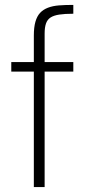

<svg xmlns="http://www.w3.org/2000/svg" viewBox="-20 -763 348 783"><path d="M118 0V-471H26V-510H118V-618Q118 -652 124.5 -674.5Q131 -697 143.5 -710.5Q156 -724 175.5 -731.5Q195 -739 220.5 -741Q246 -743 279 -743V-707Q244 -707 221.5 -703.5Q199 -700 186 -691.5Q173 -683 167.5 -667Q162 -651 162 -626V-510H279V-471H162V0Z"/></svg>

Font: Saira SemiCondensed ExtraLight
Style: Regular
Weight: 250
Width: 4
Designer: Hector Gatti with collaboration of the Omnibus-Type team
Foundry: Omnibus-Type
Version: Version 1.101